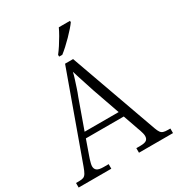

<svg xmlns="http://www.w3.org/2000/svg" viewBox="-216 -1066 1111 1202"><g transform="rotate(-30 339.0 -465.5)"><path d="M-2 0V-33H19Q40 -33 51.5 -37.5Q63 -42 71.5 -56Q80 -70 90 -98L312 -714H370L595 -84Q603 -62 610.5 -51.5Q618 -41 630 -37Q642 -33 663 -33H680V0H434V-33H462Q495 -33 507.5 -42.5Q520 -52 520 -72Q520 -81 517 -92.5Q514 -104 510 -116Q506 -128 503 -135L465 -244H191L154 -139Q151 -131 147 -118.5Q143 -106 140 -93.5Q137 -81 137 -73Q137 -53 150.5 -43Q164 -33 198 -33H234V0ZM205 -284H451L382 -481Q373 -510 363 -539.5Q353 -569 344.5 -596.5Q336 -624 329 -646Q325 -626 316.5 -600Q308 -574 299 -546Q290 -518 279 -491ZM302 -784Q317 -803 334 -829Q351 -855 366.5 -882Q382 -909 392 -931H473V-921Q464 -908 446.5 -888Q429 -868 407.5 -846Q386 -824 364.5 -804.5Q343 -785 325 -771H302Z"/></g></svg>

Font: Noto Rashi Hebrew Light
Style: Regular
Weight: 300
Version: Version 1.006